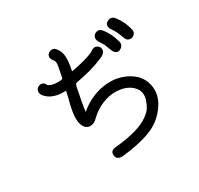

<svg xmlns="http://www.w3.org/2000/svg" viewBox="-179 -1042 1358 1312"><g transform="rotate(-30 500.0 -386.0)"><path d="M837.9 -296.9Q869.1 -206.1 811 -120.1Q752.9 -34.2 659.2 1Q567.4 36.1 436.5 49.8Q390.6 53.7 382.8 21.5Q374 -21.5 418 -27.3Q615.2 -44.9 695.3 -107.4Q722.7 -127 736.3 -147.5Q752 -171.9 761.7 -202.1Q780.3 -259.8 745.6 -300.3Q710.9 -340.8 649.4 -351.6Q591.8 -362.3 531.2 -343.8Q470.7 -325.2 423.8 -286.1Q418.9 -282.2 406.7 -271Q394.5 -259.8 387.7 -253.9Q368.2 -239.3 344.7 -239.3Q322.3 -239.3 306.6 -255.9Q264.6 -300.8 298.8 -438.5Q303.7 -456.1 311 -485.8Q318.4 -515.6 321.3 -531.2Q226.6 -527.3 179.7 -570.3Q141.6 -603.5 157.2 -634.8Q165 -648.4 180.7 -653.8Q196.3 -659.2 210 -652.3Q219.7 -648.4 228.5 -630.9Q233.4 -623 256.8 -615.2Q286.1 -607.4 321.3 -610.4Q335.9 -611.3 338.4 -613.3Q340.8 -615.2 343.8 -629.9Q344.7 -635.7 347.2 -647.5Q349.6 -659.2 350.6 -665Q366.2 -734.4 356.4 -744.1Q335.9 -771.5 335.9 -784.2Q335.9 -810.5 361.8 -820.3Q387.7 -830.1 405.3 -809.6Q427.7 -784.2 433.6 -749Q440.4 -709 422.9 -625Q429.7 -626 454.1 -630.9Q539.1 -648.4 587.9 -668Q604.5 -675.8 617.2 -684.6Q635.7 -696.3 655.8 -686Q675.8 -675.8 676.8 -653.3Q678.7 -621.1 624 -601.6Q537.1 -564.5 412.1 -543Q408.2 -542 404.8 -538.1Q401.4 -534.2 399.4 -526.9Q397.5 -519.5 396 -513.7Q394.5 -507.8 393.1 -499.5Q391.6 -491.2 391.6 -489.3Q389.6 -481.4 378.9 -427.7Q367.2 -367.2 365.2 -337.9Q416 -383.8 483.9 -409.7Q551.8 -435.5 619.1 -433.6Q690.4 -431.6 752.9 -395.5Q815.4 -359.4 837.9 -296.9ZM803.7 -642.6Q782.2 -718.8 742.2 -763.7Q727.5 -781.2 706.5 -776.9Q685.5 -772.5 676.8 -755.4Q668 -738.3 677.7 -716.8Q680.7 -710.9 690.9 -695.3Q701.2 -679.7 706.1 -669.9Q710 -662.1 718.3 -638.2Q726.6 -614.3 733.4 -603.5Q754.9 -573.2 784.2 -591.3Q813.5 -609.4 803.7 -642.6ZM920.9 -666Q907.2 -733.4 862.3 -791Q840.8 -817.4 809.6 -802.7Q778.3 -788.1 790 -754.9Q793 -746.1 803.7 -731.4Q814.5 -716.8 817.4 -710Q824.2 -697.3 833.5 -672.9Q842.8 -648.4 845.7 -641.6Q854.5 -621.1 875 -618.2Q895.5 -615.2 910.6 -629.9Q925.8 -644.5 920.9 -666Z"/></g></svg>

Font: irohamaru Regular
Style: Regular
Weight: 400
Designer: [Source Han Sans]
Ryoko NISHIZUKA  (kana & ideographs); Paul D. Hunt (Latin, Greek & Cyrillic); Wenlong ZHANG  (bopomofo
Version: Version 1.00